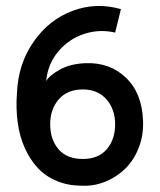

<svg xmlns="http://www.w3.org/2000/svg" viewBox="-20 -600 528 635"><path d="M453.1 -201.2Q455.1 -153.3 439 -111.8Q422.9 -70.3 394.5 -42.5Q366.2 -14.6 328.6 0.7Q291 16.1 251 14.2Q205.6 14.2 168.2 -1.2Q130.9 -16.6 105 -44.4Q79.1 -72.3 62 -110.4Q44.9 -148.4 38.6 -194.6Q32.2 -240.7 36.1 -292Q40 -388.7 91.1 -461.9Q142.1 -535.2 220.2 -564.2Q298.3 -593.3 379.9 -569.8L360.8 -492.2Q309.6 -504.4 258.8 -488Q208 -471.7 172.9 -429.9Q137.7 -388.2 132.8 -332Q144 -351.1 178.5 -370.1Q212.9 -389.2 263.2 -391.1Q343.3 -394 396.5 -343Q449.7 -292 453.1 -201.2ZM253.9 -74.2Q305.7 -74.2 333.3 -106.7Q360.8 -139.2 360.8 -189Q360.8 -238.3 332.3 -271.2Q303.7 -304.2 253.9 -304.2Q202.6 -304.2 174.3 -271.5Q146 -238.8 146 -189Q146 -138.7 173.6 -106.4Q201.2 -74.2 253.9 -74.2Z"/></svg>

Font: Neutral Grotesk
Style: Regular
Weight: 400
Designer: Nawras Khrais
Foundry: Nawras Khrais
Version: Version 1.000;PS 001.000;hotconv 1.0.88;makeotf.lib2.5.64775